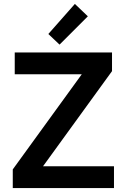

<svg xmlns="http://www.w3.org/2000/svg" viewBox="-20 -957 645 977"><path d="M45 0V-95L396 -579H55V-690H550V-595L199 -111H560V0ZM226 -784 361 -937 427 -874 283 -730Z"/></svg>

Font: Oxanium SemiBold
Style: Regular
Weight: 600
Designer: Severin Meyer
Version: Version 2.000